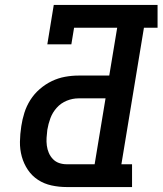

<svg xmlns="http://www.w3.org/2000/svg" viewBox="-20 -755 656 775"><path d="M249 0Q218 0 188 -6.5Q158 -13 133.5 -29Q109 -45 92.5 -69.5Q76 -94 68 -123Q60 -152 60.5 -183Q61 -214 66 -246Q70 -273 78.5 -300Q87 -327 102.5 -351.5Q118 -376 140.5 -395.5Q163 -415 189 -427.5Q215 -440 242.5 -445Q270 -450 297 -450H421L453 -643H279L268 -576H171L197 -735H616V-643H561L470 -92H513V0ZM249 -92H362L406 -358H297Q273 -358 249.5 -348.5Q226 -339 209 -320Q192 -301 183.5 -278Q175 -255 171 -231Q169 -215 168 -199Q167 -183 169 -167.5Q171 -152 177 -138Q183 -124 193.5 -113Q204 -102 218.5 -97Q233 -92 249 -92Z"/></svg>

Font: Iosevka Slab SmBdExObl
Style: Regular
Weight: 600
Width: 7
Italic angle: -9°
Monospace: yes
Designer: Belleve Invis
Foundry: Belleve Invis
Version: Version 11.1.0; ttfautohint (v1.8.3)